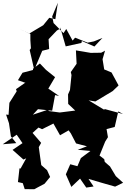

<svg xmlns="http://www.w3.org/2000/svg" viewBox="-56 -1267 912 1391"><path d="M249 -331 331 -372 379 -287 456 -331 414 -435 438 -327 457 -301 495 -228 574 -207 507 -182 599 -173 530 -122 505 -63 453 -77 421 -4 461 87 524 27 569 92 622 84 585 29C649 48 713 67 778 85L836 57L783 9L741 -61L703 -94L699 -114L665 -140L706 -241L726 -273L716 -332L775 -347L801 -460L835 -441L699 -478L702 -470L586 -540L635 -532L760 -607L803 -648L752 -742L699 -764L687 -838L705 -900L677 -885L601 -884L494 -902L499 -805L457 -745L462 -723L451 -615L437 -583L438 -514L489 -466L377 -452L301 -462L288 -471L182 -436L219 -476L322 -465L343 -578L372 -572L294 -625L343 -708L277 -761L233 -807L183 -769V-760L107 -740L74 -686L125 -668L130 -670L60 -621L65 -606L12 -522L6 -435L-12 -437L9 -374L23 -279L62 -230L-36 -222L65 -291L107 -230L35 -181L114 -111L134 -120L93 -46L85 -47L74 52L109 60L123 103L192 104L267 64L307 15L285 -34L243 -71L225 -201L242 -232L180 -304L227 -347L222 -343ZM164 -976 168 -917 159 -905 192 -761 250 -899 300 -912 296 -983 356 -1046 381 -1060 380 -1070 420 -931 534 -956 537 -970 628 -930 686 -992 624 -967 579 -958 488 -994 470 -973 424 -1057 404 -1027 332 -1100 322 -1148 363 -1247 345 -1128 301 -1138 257 -1084 156 -1024 84 -1057 164 -1021Z"/></svg>

Font: Hussar Lance
Style: ExBd
Weight: 700
Foundry: Cannot Into Space Fonts, PlusOne Fonts
Version: Version 2.270